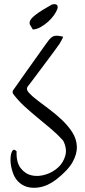

<svg xmlns="http://www.w3.org/2000/svg" viewBox="-20 -886 404 910"><path d="M76.2 -16.6Q52.7 -34.2 41.5 -65.9Q30.3 -97.7 29.8 -125.5Q29.3 -153.3 37.1 -168.5Q44.9 -183.6 58.6 -168.9Q56.6 -116.2 78.1 -88.9Q99.6 -61.5 130.4 -54.7Q161.1 -47.9 195.8 -58.6Q230.5 -69.3 255.4 -92.3Q280.3 -115.2 289.6 -148.4Q298.8 -181.6 279.3 -219.7Q253.9 -248 222.2 -274.9Q190.4 -301.8 158.2 -328.1Q126 -354.5 95.7 -382.3Q65.4 -410.2 42 -441.4Q40 -443.4 40 -449.7Q40 -456.1 42 -458Q48.8 -466.8 61.5 -485.4Q74.2 -503.9 90.8 -527.3Q107.4 -550.8 126 -576.7Q144.5 -602.5 161.1 -626Q177.7 -649.4 190.9 -668Q204.1 -686.5 210.9 -695.3Q224.6 -712.9 238.8 -715.8Q252.9 -718.8 279.3 -711.9Q278.3 -708 271.5 -694.8Q264.6 -681.6 261.7 -677.7Q253.9 -666 232.4 -637.2Q210.9 -608.4 186.5 -575.7Q162.1 -543 140.6 -514.2Q119.1 -485.4 110.4 -474.6Q102.5 -462.9 116.2 -447.3Q129.9 -431.6 155.3 -412.1Q180.7 -392.6 212.9 -368.7Q245.1 -344.7 273.9 -317.4Q302.7 -290 322.8 -258.8Q342.8 -227.5 344.2 -191.9Q345.7 -156.2 323.7 -117.2Q301.8 -78.1 245.1 -34.2Q227.5 -20.5 206.5 -10.7Q185.5 -1 163.1 2.4Q140.6 5.9 118.2 2Q95.7 -2 76.2 -16.6ZM135.7 -746.1Q128.9 -757.8 123 -767.1Q117.2 -776.4 123 -788.6Q128.9 -800.8 151.9 -818.4Q174.8 -835.9 225.6 -864.3Q244.1 -869.1 250 -862.3Q255.9 -855.5 251.5 -842.8Q247.1 -830.1 235.4 -813.5Q223.6 -796.9 207 -782.2Q190.4 -767.6 171.9 -757.3Q153.3 -747.1 135.7 -746.1Z"/></svg>

Font: Over the Rainbow
Style: Regular
Weight: 400
Designer: Kimberly Geswein
Foundry: Kimberly Geswein
Version: Version 1.002 2010